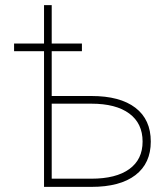

<svg xmlns="http://www.w3.org/2000/svg" viewBox="-20 -730 640 750"><path d="M152 0V-530H35V-560H152V-710H182V-560H300V-530H182V-355H337Q449 -355 509 -309Q569 -263 569 -177Q569 -92 509 -46Q449 0 337 0ZM182 -32H337Q433 -32 485 -69.5Q537 -107 537 -177Q537 -248 485 -286.5Q433 -325 337 -325H182Z"/></svg>

Font: Geist Mono Thin
Style: Regular
Weight: 100
Monospace: yes
Designer: Basement.studio, Andrés Briganti, Mateo Zaragoza
Foundry: Basement.studio, Vercel, Andrés Briganti, Guido Ferreyra, Mateo Zaragoza
Version: Version 1.500; ttfautohint (v1.8.4.7-5d5b)